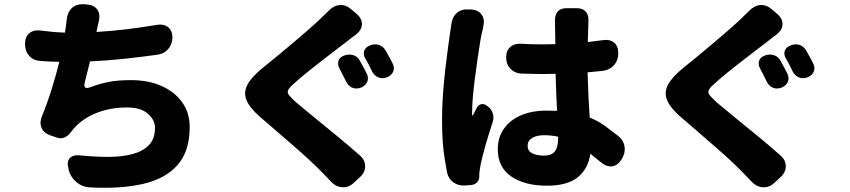

<svg xmlns="http://www.w3.org/2000/svg" viewBox="-20 -829 4040 913"><path d="M99 -620Q99 -653 119 -670.5Q139 -688 172 -684Q204 -680 229 -677.5Q254 -675 289 -674L293 -701Q296 -725 296.5 -729Q297 -733 297 -731Q297 -729 297 -734Q300 -769 320.5 -789.5Q341 -810 376 -809L391 -808Q426 -806 442 -784.5Q458 -763 450 -729Q449 -726 446.5 -714Q444 -702 442 -693L439 -677Q507 -681 579 -689.5Q651 -698 727 -711Q759 -716 779 -700Q799 -684 800 -652Q800 -620 781 -597Q762 -574 730 -569Q657 -559 576 -550Q495 -541 408 -537L383 -437Q374 -401 409 -414Q457 -432 499.5 -440Q542 -448 603 -448Q685 -448 747.5 -420.5Q810 -393 846 -343Q882 -293 882 -225Q882 -109 823.5 -43.5Q765 22 658 46Q551 70 406 62Q371 60 344 37.5Q317 15 307 -19L306 -26Q296 -60 312 -77Q328 -94 362 -90Q432 -83 495.5 -83Q559 -83 609 -96Q659 -109 688 -139Q717 -169 717 -221Q717 -259 683 -288.5Q649 -318 584 -318Q499 -318 429.5 -288Q360 -258 318 -202Q316 -199 315.5 -198.5Q315 -198 315 -198Q303 -182 286 -175Q269 -168 250 -175L220 -185Q188 -196 177.5 -221.5Q167 -247 180 -278Q205 -339 226 -406Q247 -473 262 -535Q233 -536 215 -536.5Q197 -537 173 -539Q139 -541 119 -563.5Q99 -586 99 -620Z M1617 -565Q1638 -573 1659 -567Q1680 -561 1691 -541Q1699 -527 1709.5 -507Q1720 -487 1723 -481Q1734 -460 1727 -441.5Q1720 -423 1698 -413Q1676 -404 1656.5 -411.5Q1637 -419 1626 -441Q1620 -453 1609.5 -474Q1599 -495 1595 -502Q1584 -522 1589.5 -539.5Q1595 -557 1617 -565ZM1739 -613Q1761 -622 1781.5 -615.5Q1802 -609 1814 -588Q1822 -575 1832.5 -555Q1843 -535 1846 -529Q1857 -509 1850.5 -490.5Q1844 -472 1822 -462Q1800 -453 1780.5 -460.5Q1761 -468 1750 -488Q1744 -501 1733.5 -521.5Q1723 -542 1718 -549Q1706 -569 1711.5 -586.5Q1717 -604 1739 -613ZM1676 -763Q1702 -740 1701 -713Q1700 -686 1672 -664Q1668 -662 1654.5 -651.5Q1641 -641 1635 -636Q1612 -618 1579 -593Q1546 -568 1510 -540Q1474 -512 1441 -485.5Q1408 -459 1385 -438Q1360 -417 1352 -404Q1344 -391 1353 -378.5Q1362 -366 1386 -344Q1419 -316 1470.5 -274Q1522 -232 1580 -184.5Q1638 -137 1690 -91Q1716 -69 1716.5 -39.5Q1717 -10 1691 14L1664 39Q1639 63 1608.5 61.5Q1578 60 1554 35Q1552 32 1543 23Q1534 14 1524 3.5Q1514 -7 1509 -12Q1488 -34 1453.5 -66Q1419 -98 1377.5 -134Q1336 -170 1294.5 -206Q1253 -242 1219 -271Q1168 -315 1152.5 -352Q1137 -389 1156.5 -426Q1176 -463 1229 -506Q1259 -530 1296 -560.5Q1333 -591 1371.5 -623.5Q1410 -656 1445 -686.5Q1480 -717 1505 -741Q1515 -751 1527.5 -763Q1540 -775 1542 -777Q1567 -803 1596 -805Q1625 -807 1651 -784Z M2221 -784Q2256 -781 2271 -758.5Q2286 -736 2278 -702Q2277 -697 2275 -687Q2273 -677 2272 -675Q2268 -659 2262.5 -625Q2257 -591 2250.5 -546.5Q2244 -502 2238 -455Q2232 -408 2228.5 -366.5Q2225 -325 2225 -297Q2225 -295 2225 -291.5Q2225 -288 2225 -284Q2225 -280 2227 -279.5Q2229 -279 2230 -283Q2232 -288 2238 -298.5Q2244 -309 2245 -313Q2254 -330 2268 -333.5Q2282 -337 2297 -325L2301 -322Q2318 -309 2323.5 -289Q2329 -269 2323 -249Q2304 -191 2289 -139.5Q2274 -88 2265 -44Q2263 -34 2261 -19.5Q2259 -5 2259 3V8Q2260 26 2249 37.5Q2238 49 2220 51L2191 53Q2160 55 2136.5 38.5Q2113 22 2106 -8Q2100 -42 2094.5 -74.5Q2089 -107 2085.5 -151Q2082 -195 2082 -263Q2082 -320 2086.5 -381.5Q2091 -443 2097.5 -500Q2104 -557 2110.5 -603.5Q2117 -650 2121 -678Q2123 -687 2124 -698.5Q2125 -710 2126 -713Q2130 -748 2152.5 -767.5Q2175 -787 2210 -784ZM2634 -179Q2602 -186 2567 -186Q2532 -186 2510.5 -173Q2489 -160 2489 -136Q2489 -110 2512 -99.5Q2535 -89 2567 -89Q2603 -89 2618.5 -109Q2634 -129 2634 -170ZM2724 -790Q2751 -790 2765.5 -773.5Q2780 -757 2778 -730Q2778 -729 2778 -728.5Q2778 -728 2778 -723L2775 -629L2846 -638Q2880 -643 2900 -626.5Q2920 -610 2920 -576Q2920 -542 2899.5 -519Q2879 -496 2846 -492L2774 -485Q2776 -420 2778.5 -367Q2781 -314 2784 -270Q2826 -253 2857 -230Q2888 -207 2919 -183Q2946 -162 2950 -130.5Q2954 -99 2935 -70Q2916 -41 2890 -38Q2864 -35 2838 -57L2787 -98Q2778 -28 2728.5 13Q2679 54 2581 54Q2475 54 2411 10Q2347 -34 2347 -119Q2347 -175 2376 -216.5Q2405 -258 2457 -280.5Q2509 -303 2579 -303L2629 -302Q2627 -341 2625 -386Q2623 -431 2622 -478L2566 -477Q2536 -477 2519 -477.5Q2502 -478 2489.5 -478.5Q2477 -479 2459 -479Q2427 -481 2407 -502Q2387 -523 2387 -555Q2386 -587 2406 -605Q2426 -623 2458 -621Q2476 -620 2488.5 -619.5Q2501 -619 2518 -618.5Q2535 -618 2565 -618L2621 -619L2619 -721Q2619 -732 2619 -729.5Q2619 -727 2619 -729Q2618 -757 2631.5 -773.5Q2645 -790 2673 -790Z M3617 -565Q3638 -573 3659 -567Q3680 -561 3691 -541Q3699 -527 3709.5 -507Q3720 -487 3723 -481Q3734 -460 3727 -441.5Q3720 -423 3698 -413Q3676 -404 3656.5 -411.5Q3637 -419 3626 -441Q3620 -453 3609.5 -474Q3599 -495 3595 -502Q3584 -522 3589.5 -539.5Q3595 -557 3617 -565ZM3739 -613Q3761 -622 3781.5 -615.5Q3802 -609 3814 -588Q3822 -575 3832.5 -555Q3843 -535 3846 -529Q3857 -509 3850.5 -490.5Q3844 -472 3822 -462Q3800 -453 3780.5 -460.5Q3761 -468 3750 -488Q3744 -501 3733.5 -521.5Q3723 -542 3718 -549Q3706 -569 3711.5 -586.5Q3717 -604 3739 -613ZM3676 -763Q3702 -740 3701 -713Q3700 -686 3672 -664Q3668 -662 3654.5 -651.5Q3641 -641 3635 -636Q3612 -618 3579 -593Q3546 -568 3510 -540Q3474 -512 3441 -485.5Q3408 -459 3385 -438Q3360 -417 3352 -404Q3344 -391 3353 -378.5Q3362 -366 3386 -344Q3419 -316 3470.5 -274Q3522 -232 3580 -184.5Q3638 -137 3690 -91Q3716 -69 3716.5 -39.5Q3717 -10 3691 14L3664 39Q3639 63 3608.5 61.5Q3578 60 3554 35Q3552 32 3543 23Q3534 14 3524 3.5Q3514 -7 3509 -12Q3488 -34 3453.5 -66Q3419 -98 3377.5 -134Q3336 -170 3294.5 -206Q3253 -242 3219 -271Q3168 -315 3152.5 -352Q3137 -389 3156.5 -426Q3176 -463 3229 -506Q3259 -530 3296 -560.5Q3333 -591 3371.5 -623.5Q3410 -656 3445 -686.5Q3480 -717 3505 -741Q3515 -751 3527.5 -763Q3540 -775 3542 -777Q3567 -803 3596 -805Q3625 -807 3651 -784Z"/></svg>

Font: Chiron GoRound TC H
Style: Regular
Weight: 900
Designer: Ryoko NISHIZUKA 西塚涼子 (kana, bopomofo & ideographs); Paul D. Hunt (Latin, Greek & Cyrillic); Sandoll Communications 산돌커뮤니
Foundry: Adobe
Version: Version 1.000;hotconv 1.1.1;makeotfexe 2.6.0